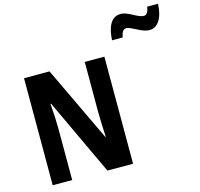

<svg xmlns="http://www.w3.org/2000/svg" viewBox="-130 -1095 1290 1237"><g transform="rotate(-15 514.5 -477.0)"><path d="M682 -803H753C759 -841 773 -855 789 -855C825 -855 880 -804 933 -804C986 -804 1025 -855 1029 -954H957C951 -919 941 -902 922 -902C879 -902 831 -953 778 -953C708 -953 686 -878 682 -803ZM607 0V-714H476V-380C476 -335 479 -272 482 -213H479L241 -714H71V0H201V-337C201 -384 198 -447 193 -510H197L436 0Z"/></g></svg>

Font: Noto Sans Thai Looped Condensed
Style: Bold
Weight: 700
Width: 3
Designer: Sasikarn Vongin, Ben Mitchell
Foundry: The Fontpad Ltd
Version: Version 1.001